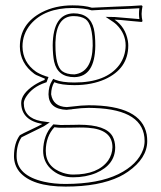

<svg xmlns="http://www.w3.org/2000/svg" viewBox="-20 -459 601 717"><path d="M183.1 16.1Q151.4 50.3 150.9 104Q150.9 165 215.3 186.5Q235.4 192.9 252.9 192.9Q345.7 192.9 383.8 140.6Q399.4 117.7 399.9 90.8Q399.9 24.4 309.1 18.1Q294.9 17.1 275.9 17.1Q270.5 17.1 253.4 17.6Q223.1 18.1 206.1 18.1Q197.8 18.1 183.1 16.1ZM326.2 -288.1Q326.2 -368.2 299.3 -387.7Q282.7 -398.9 254.9 -398.9Q189.9 -398.9 187 -300.8Q187 -294.9 187 -290Q187 -213.4 211.9 -193.4Q228.5 -181.2 257.8 -181.2Q324.2 -189 326.2 -288.1ZM459 -289.1Q459 -202.6 372.1 -163.1Q322.8 -141.1 257.8 -141.1Q208.5 -141.1 182.6 -151.9Q171.4 -133.3 170.9 -106.9Q178.2 -61 229 -59.1Q231.4 -59.1 234.4 -59.6Q241.2 -60.5 248 -61Q286.6 -65.9 311 -65.9Q507.3 -65.9 527.8 43Q529.8 55.2 529.8 67.9Q529.8 131.8 458 182.1Q442.4 192.9 426.3 200.7Q349.1 237.8 225.1 237.8Q99.1 237.8 52.2 182.1Q32.2 156.7 32.2 124Q32.7 74.2 54.2 45.9Q65.4 39.1 94.2 25.9Q126.5 10.7 138.2 3.9Q60.1 -9.8 59.1 -74.2Q59.1 -108.9 107.9 -141.1Q127 -153.3 146 -160.2L147.9 -165Q147.9 -165 114.7 -179.2Q110.8 -181.6 108.4 -183.1Q54.7 -222.7 54.2 -285.2Q54.2 -370.1 136.2 -413.1Q186.5 -439 251 -439Q295.4 -439 323.2 -430.2Q354.5 -431.6 410.2 -434.1Q481 -436.5 508.8 -439L512.2 -436Q509.3 -422.4 508.8 -407.2Q508.8 -393.6 512.2 -379.9L508.8 -377Q494.6 -377.9 465.8 -380.9Q425.3 -385.3 407.7 -385.7Q448.2 -358.4 457.5 -306.6Q459 -297.4 459 -289.1ZM175.8 9.3 179.2 5.4 184.1 5.9Q199.7 7.8 206.1 7.8Q223.1 7.8 252.9 7.3Q270 6.8 275.9 6.8Q376 6.8 400.4 50.3Q409.7 67.4 410.2 90.8Q410.2 156.2 338.9 187Q300.3 203.1 252.9 203.1Q202.1 203.1 168 169.9Q141.1 143.1 141.1 104Q142.1 44.9 175.8 9.3ZM335.9 -288.1Q334.5 -172.4 257.8 -170.9Q195.3 -170.9 182.1 -229Q177.2 -252.4 176.8 -290Q178.2 -407.7 254.9 -409.2Q316.9 -409.2 330.6 -351.1Q335.9 -326.7 335.9 -288.1ZM449.2 -289.1Q449.2 -333.5 415 -367.2Q408.2 -373.5 402.3 -377.4L374.5 -396L408.2 -395.5Q409.7 -395.5 500.5 -387.7Q499 -398.4 499 -407.2Q499 -418 500.5 -428.2Q475.1 -426.3 411.1 -424.3Q354.5 -422.4 323.7 -420.4H322.3L320.3 -420.9Q293.9 -428.7 251 -429.2Q146.5 -429.2 94.2 -368.2Q64 -332 64 -285.2Q64.9 -226.1 114.3 -191.4Q120.1 -187.5 129.2 -183.1Q138.2 -178.7 144.5 -176.8L150.9 -174.3L161.1 -171.4L153.8 -151.9L149.4 -150.4Q101.1 -134.3 77.6 -97.7Q69.3 -84.5 68.8 -74.2Q68.8 -19 132.8 -6.8Q136.7 -6.3 139.6 -5.9L166 -2L143.6 12.7Q141.1 14.2 76.2 45.9Q66.9 50.3 60.5 53.7Q42 80.6 42 124Q42 196.3 144.5 219.7Q181.2 228 225.1 228Q348.1 227.5 421.9 191.4Q494.1 155.8 514.6 99.1Q520 83 520 67.9Q520 -49.3 331.5 -55.7Q321.3 -56.2 311 -56.2Q286.1 -56.2 249.5 -51.3L248.5 -50.8Q241.7 -50.3 236.3 -49.8Q231.4 -49.3 229 -48.8Q162.1 -51.3 161.1 -106.9Q161.6 -137.7 174.3 -157.2L178.7 -164.6L186.5 -161.1Q211.9 -150.9 257.8 -150.9Q377 -150.9 425.8 -216.8Q448.7 -249 449.2 -289.1Z"/></svg>

Font: Linux Biolinum Outline O
Style: Bold
Weight: 700
Designer: Philipp H. Poll
Foundry: Philipp H. Poll
Version: Version 0.9.2